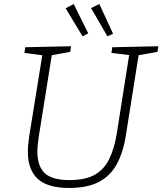

<svg xmlns="http://www.w3.org/2000/svg" viewBox="-20 -924 804 951"><path d="M536 -690 764 -695 760 -667 657 -649 668 -660 604 -257Q591 -171 559 -112Q527 -53 470 -23Q413 7 323 7Q216 7 167 -38Q118 -83 118 -173Q118 -191 120 -210.5Q122 -230 125 -251L191 -660L198 -649L101 -662L105 -690L332 -695L328 -667L227 -649L238 -660L172 -247Q169 -227 167 -208.5Q165 -190 165 -174Q165 -101 201.5 -66.5Q238 -32 324 -32Q403 -32 449.5 -58.5Q496 -85 521 -136.5Q546 -188 558 -260L621 -660L629 -650L532 -662ZM389 -744 417 -759 345 -904 305 -883ZM512 -744 540 -757 472 -904 431 -884Z"/></svg>

Font: Bitter Thin Light
Style: Italic
Weight: 300
Italic angle: -9°
Version: Version 2.002